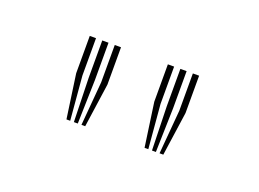

<svg xmlns="http://www.w3.org/2000/svg" viewBox="-36 -864 312 231"><g transform="rotate(20 120.0 -748.0)"><path d="M77.2 -696 82 -752.2V-800H90V-752.2L82 -696ZM58 -696 50 -752.2V-800H58V-752.2L62.8 -696ZM67.5 -696 66 -752.2V-800H74V-752.2L72.5 -696ZM177.2 -696 182 -752.2V-800H190V-752.2L182 -696ZM158 -696 150 -752.2V-800H158V-752.2L162.8 -696ZM167.5 -696 166 -752.2V-800H174V-752.2L172.5 -696Z"/></g></svg>

Font: Big Shoulders Inline Text Thin Thin
Style: Regular
Weight: 250
Version: Version 2.002